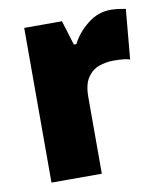

<svg xmlns="http://www.w3.org/2000/svg" viewBox="-69 -620 572 676"><g transform="rotate(-10 217.5 -281.5)"><path d="M371 -563Q385 -563 399.5 -561Q414 -559 425 -557L409 -379Q399 -382 385.5 -383.5Q372 -385 350 -385Q323 -385 298 -376Q273 -367 257 -343Q241 -319 241 -274V0H61V-553H196L223 -465H232Q251 -503 288.5 -533Q326 -563 371 -563Z"/></g></svg>

Font: Noto Sans Myanmar SemiCondensed Black
Style: Regular
Weight: 900
Width: 4
Designer: Monotype Design Team
Foundry: Monotype Imaging Inc.
Version: Version 2.107; ttfautohint (v1.8.4.7-5d5b)